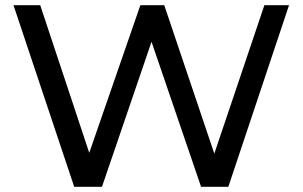

<svg xmlns="http://www.w3.org/2000/svg" viewBox="-20 -720 1166 740"><path d="M1094 -700 860 0H755L564 -559L373 0H266L32 -700H135L324 -131L521 -700H613L806 -128L999 -700Z"/></svg>

Font: APTA Sans Medium
Style: Bold
Weight: 500
Version: Version 7.200